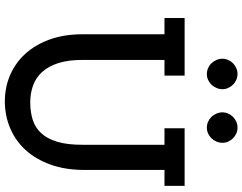

<svg xmlns="http://www.w3.org/2000/svg" viewBox="-125 -876 1011 801"><g transform="rotate(90 380.5 -475.5)"><path d="M448.7 -897.9Q448.7 -910.6 453.9 -922.1Q459 -933.6 467.5 -942.1Q476.1 -950.7 487.8 -955.8Q499.5 -960.9 512.7 -960.9Q525.4 -960.9 536.9 -955.8Q548.3 -950.7 556.9 -942.1Q565.4 -933.6 570.6 -922.1Q575.7 -910.6 575.7 -897.9Q575.7 -884.8 570.6 -873Q565.4 -861.3 556.9 -852.3Q548.3 -843.3 536.9 -838.1Q525.4 -833 512.7 -833Q499.5 -833 487.8 -838.1Q476.1 -843.3 467.5 -852.3Q459 -861.3 453.9 -873Q448.7 -884.8 448.7 -897.9ZM225.1 -897.9Q225.1 -910.6 230.2 -922.1Q235.4 -933.6 243.9 -942.1Q252.4 -950.7 264.2 -955.8Q275.9 -960.9 289.1 -960.9Q301.8 -960.9 313.2 -955.8Q324.7 -950.7 333.3 -942.1Q341.8 -933.6 346.9 -922.1Q352.1 -910.6 352.1 -897.9Q352.1 -884.8 346.9 -873Q341.8 -861.3 333.3 -852.3Q324.7 -843.3 313.2 -838.1Q301.8 -833 289.1 -833Q275.9 -833 264.2 -838.1Q252.4 -843.3 243.9 -852.3Q235.4 -861.3 230.2 -873Q225.1 -884.8 225.1 -897.9ZM55.2 -740.2H295.4V-656.2H230V-313Q230 -253.9 243.4 -212.6Q256.8 -171.4 280.5 -145.5Q304.2 -119.6 336.7 -107.9Q369.1 -96.2 407.2 -96.2Q446.8 -96.2 479.5 -106.4Q512.2 -116.7 535.4 -141.6Q558.6 -166.5 571.3 -208.3Q584 -250 584 -313V-656.2H515.1V-740.2H755.4V-656.2H689V-321.8Q689 -242.7 666.7 -180.9Q644.5 -119.1 606 -76.9Q567.4 -34.7 515.1 -12.5Q462.9 9.8 402.8 9.8Q344.2 9.8 293.2 -12.2Q242.2 -34.2 204.3 -75.7Q166.5 -117.2 144.8 -177.2Q123 -237.3 123 -313V-656.2H55.2Z"/></g></svg>

Font: Twentytwelve Slab
Style: TwentytwelveSlab
Weight: 400
Designer: Domenico Catapano
Version: Version 1.00 2012